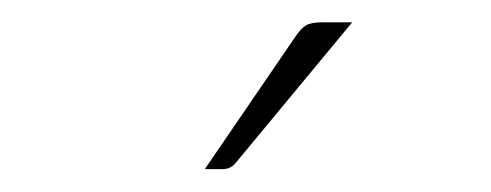

<svg xmlns="http://www.w3.org/2000/svg" viewBox="-20 -731 440 172"><path d="M295.5 -711 191.5 -585.5Q187 -579.5 179.5 -579.5H163.5L244.5 -698Q249.5 -705.5 254 -708.2Q258.5 -711 268.5 -711Z"/></svg>

Font: Lato Thin
Style: Regular
Weight: 200
Designer: Lukasz Dziedzic
Foundry: tyPoland Lukasz Dziedzic
Version: Version 2.007; 2014-02-27